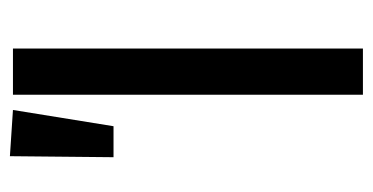

<svg xmlns="http://www.w3.org/2000/svg" viewBox="-198 -536 735 378"><g transform="rotate(-90 169.0 -347.5)"><path d="M262 0H171V-689H262ZM141 -689 109 -491H48L50 -695Z"/></g></svg>

Font: Fira Sans Compressed
Style: Regular
Weight: 400
Width: 1
Designer: bBox Type GmbH & Carrois Corporate GbR & Edenspiekermann AG
Foundry: bBox Type GmbH & Carrois Corporate GbR & Edenspiekermann AG
Version: Version 4.301